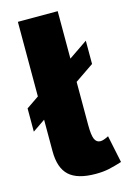

<svg xmlns="http://www.w3.org/2000/svg" viewBox="-124 -807 592 885"><g transform="rotate(-15 172.0 -365.0)"><path d="M346 -3Q311 8 283.5 14Q256 20 220 20Q133 20 93.5 -16.5Q54 -53 54 -132V-750H244V-207Q244 -158 252.5 -139Q261 -120 280 -120Q294 -120 319 -133ZM-6 -353 334 -585V-474L-6 -242Z"/></g></svg>

Font: Moderustic ExtraBold
Style: Regular
Weight: 800
Designer: Tural Alisoy
Foundry: TAFT Foundry
Version: Version 2.120